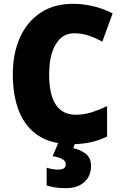

<svg xmlns="http://www.w3.org/2000/svg" viewBox="-20 -744 637 1004"><path d="M368 -570Q306 -570 271.5 -512.5Q237 -455 237 -354Q237 -144 377 -144Q420 -144 460 -157Q500 -170 540 -189V-30Q497 -9 451.5 0.5Q406 10 354 10Q249 10 181 -34.5Q113 -79 80 -161Q47 -243 47 -355Q47 -464 84 -547Q121 -630 191.5 -677Q262 -724 363 -724Q413 -724 465.5 -712Q518 -700 569 -674L515 -526Q479 -546 443.5 -558Q408 -570 368 -570ZM456 124Q456 177 420.5 208.5Q385 240 324 240Q293 240 267.5 236Q242 232 224 226V133Q240 138 255 140.5Q270 143 285 143Q324 143 324 115Q324 83 255 73L286 0H374L363 31Q398 38 427 59Q456 80 456 124Z"/></svg>

Font: Noto Sans Gurmukhi UI SemiCondensed Black
Style: Regular
Weight: 900
Width: 4
Designer: Jelle Bosma - Monotype Design Team
Foundry: Monotype Imaging Inc.
Version: Version 2.004; ttfautohint (v1.8.4.7-5d5b)